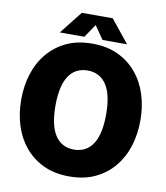

<svg xmlns="http://www.w3.org/2000/svg" viewBox="-97 -979 928 1071"><g transform="rotate(10 367.5 -443.5)"><path d="M368 12Q284 12 221.5 -17.5Q159 -47 116 -98.5Q73 -150 51.5 -218Q30 -286 30 -364Q30 -442 51.5 -510Q73 -578 116 -629.5Q159 -681 221.5 -710.5Q284 -740 368 -740Q451 -740 513.5 -710.5Q576 -681 619 -629.5Q662 -578 683.5 -510Q705 -442 705 -364Q705 -286 683.5 -218Q662 -150 619 -98.5Q576 -47 513.5 -17.5Q451 12 368 12ZM368 -140Q403 -140 430.5 -155Q458 -170 476 -199Q494 -228 502.5 -269.5Q511 -311 511 -364Q511 -417 502.5 -458.5Q494 -500 476 -529Q458 -558 430.5 -573Q403 -588 368 -588Q332 -588 304.5 -573Q277 -558 259 -529Q241 -500 232.5 -458.5Q224 -417 224 -364Q224 -311 232.5 -269.5Q241 -228 259 -199Q277 -170 304.5 -155Q332 -140 368 -140ZM177 -770 279 -899H454L558 -770H419L367 -845L316 -770Z"/></g></svg>

Font: Murecho Thin ExtraBold
Style: Regular
Weight: 800
Version: Version 1.010